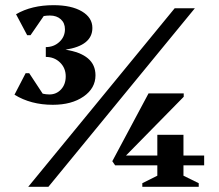

<svg xmlns="http://www.w3.org/2000/svg" viewBox="-20 -722 848 742"><path d="M184 -317Q99 -317 36 -356L79 -439H93L145 -360Q158 -357 171 -357Q198 -357 216 -376.5Q234 -396 234 -427Q234 -459 212 -480.5Q190 -502 157 -502V-540Q188 -540 209.5 -560Q231 -580 231 -609Q231 -633 215 -647.5Q199 -662 173 -662Q161 -662 149 -660L98 -586H85L42 -667Q102 -702 187 -702Q256 -702 296.5 -678Q337 -654 337 -614Q337 -546 233 -530Q349 -512 349 -431Q349 -381 303 -349Q257 -317 184 -317ZM89 0 655 -690H733L167 0ZM425 -83 414 -99 554 -361H690V-348L467 -121H588V-201H689V-121H769V-83H689V-43L748 -14V0H530V-14L588 -43V-83Z"/></svg>

Font: Platypi
Style: Bold
Weight: 700
Designer: David Sargent
Foundry: Bolt Cutter Type
Version: Version 1.200; ttfautohint (v1.8.4.7-5d5b)